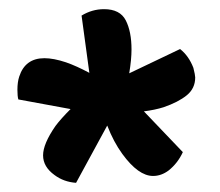

<svg xmlns="http://www.w3.org/2000/svg" viewBox="-20 -717 481 419"><path d="M402 -569Q406 -553 406 -548Q406 -524 387.5 -509Q369 -494 337 -483Q318 -477 294 -474L379 -385Q368 -361 348 -345Q332 -333 314 -333Q282 -333 247 -381Q228 -407 214 -443L146 -318Q119 -320 99 -335Q74 -353 74 -378Q74 -403 101 -442Q113 -458 134 -479L20 -500Q18 -507 18 -521Q18 -538 22 -550Q35 -590 77 -590Q97 -590 124 -581Q147 -573 175 -558L158 -683Q181 -697 207 -697Q242 -697 254.5 -672.5Q267 -648 267 -609Q267 -587 262 -557L373 -610Q392 -595 402 -569Z"/></svg>

Font: Sansita
Style: Bold
Weight: 700
Designer: Pablo Cosgaya
Foundry: Omnibus-Type
Version: Version 1.006